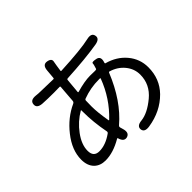

<svg xmlns="http://www.w3.org/2000/svg" viewBox="-177 -1050 1354 1354"><g transform="rotate(-45 500.0 -372.5)"><path d="M614 44Q562 52 557 17Q553 -19 605 -24Q671 -31 749.5 -96Q828 -161 828 -259Q828 -317 790 -363.5Q752 -410 690 -428Q684 -430 682 -424Q601 -224 469 -112Q461 -105 464 -95L470 -74Q485 -24 449 -13Q413 -3 399 -53Q397 -58 393 -55Q305 -3 227 -3Q175 -3 143 -34Q109 -68 109 -129Q109 -223 182 -315Q252 -404 348 -448Q359 -453 360 -465L370 -595Q370 -600 365 -600L309 -599Q243 -599 195 -602Q143 -606 147 -643Q150 -680 202 -675Q225 -672 250 -672L372 -669Q378 -669 378 -675L384 -743Q388 -796 429 -789Q469 -782 461 -752Q460 -747 456 -723L449 -676Q448 -671 453 -671Q659 -681 740 -700Q791 -712 798 -677Q806 -641 754 -632Q634 -612 447 -602Q440 -602 439 -595L429 -484Q429 -479 434 -480Q517 -504 571 -504Q597 -504 623 -503Q634 -503 636 -508Q637 -513 645 -538Q646 -541 647 -552.5Q648 -564 687 -556Q726 -548 708 -497Q706 -490 711 -489Q799 -465 852 -401.5Q905 -338 905 -255Q905 -140 829 -62Q744 24 614 44ZM242 -80Q305 -80 371 -127Q380 -133 378 -143Q356 -255 356 -360V-373Q356 -378 352 -376Q283 -336 234 -269.5Q185 -203 185 -141.5Q185 -80 242 -80ZM442 -190Q443 -185 447 -188Q557 -292 611 -436Q613 -441 608 -441H596Q514 -441 436 -412Q427 -409 427 -399V-394Q426 -368 426 -342Q426 -284 442 -190Z"/></g></svg>

Font: Resource Han Rounded HK
Style: Regular
Weight: 400
Designer: Cyano Hao (round all glyphs); Ryoko NISHIZUKA  (kana, bopomofo & ideographs); Paul D. Hunt (Latin, Greek & Cyrillic); Sa
Foundry: Cyano Hao
Version: 0.990